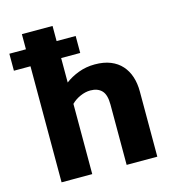

<svg xmlns="http://www.w3.org/2000/svg" viewBox="-127 -805 815 895"><g transform="rotate(-15 280.5 -357.5)"><path d="M300 -642V-560H208V-442Q235 -463 272 -477Q309 -491 351 -491Q395 -491 427 -478Q459 -465 480 -441.5Q501 -418 511.5 -386Q522 -354 522 -315V0H374V-291Q374 -339 354.5 -359Q335 -379 300 -379Q276 -379 251 -368Q226 -357 208 -339V0H60V-560H-20V-642H60V-715H208V-642Z"/></g></svg>

Font: Mukta Vaani ExtraBold
Style: Regular
Weight: 800
Designer: Noopur Datye, Girish Dalvi, Yashodeep Gholap, Pallavi Karambelkar
Foundry: Ek Type
Version: Version 2.538;PS 1.000;hotconv 16.6.51;makeotf.lib2.5.65220;